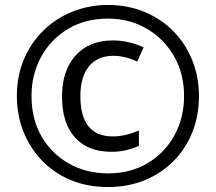

<svg xmlns="http://www.w3.org/2000/svg" viewBox="-20 -744 870 774"><path d="M415 10Q331 10 263 -19Q195 -48 147 -99Q99 -150 73.5 -216Q48 -282 48 -357Q48 -438 76.5 -505Q105 -572 155 -621Q205 -670 272 -697Q339 -724 415 -724Q495 -724 562.5 -696Q630 -668 679 -618Q728 -568 755 -501Q782 -434 782 -356Q782 -277 755 -210Q728 -143 678.5 -93.5Q629 -44 562 -17Q495 10 415 10ZM416 -45Q506 -45 575.5 -86.5Q645 -128 683.5 -199Q722 -270 722 -357Q722 -447 681.5 -517.5Q641 -588 571.5 -628.5Q502 -669 415 -669Q324 -669 254.5 -627.5Q185 -586 146 -515Q107 -444 107 -357Q107 -263 148 -193Q189 -123 259 -84Q329 -45 416 -45ZM430 -132Q334 -132 282 -190Q230 -248 230 -355Q230 -459 284.5 -520Q339 -581 435 -581Q466 -581 497.5 -574Q529 -567 559 -553L533 -496Q507 -508 483 -513.5Q459 -519 437 -519Q374 -519 339 -477Q304 -435 304 -357Q304 -194 435 -194Q484 -194 540 -218V-156Q487 -132 430 -132Z"/></svg>

Font: Noto Sans Sinhala ExtraCondensed Medium
Style: Regular
Weight: 500
Width: 2
Designer: Jelle Bosma - Monotype Design Team
Foundry: Monotype Imaging Inc.
Version: Version 2.006; ttfautohint (v1.8.4.7-5d5b)